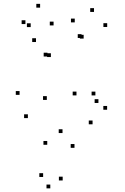

<svg xmlns="http://www.w3.org/2000/svg" viewBox="-20 -599 660 1012"><path d="M544.6 -20.5V-40.5H524.6V-20.5ZM482.8 -96.1V-116.1H462.8V-96.1ZM498.8 -56.2V-76.2H478.8V-56.2ZM545 -456.8V-476.8H525V-456.8ZM475.5 -536.1V-556.1H455.5V-536.1ZM374 -481V-501H354V-481ZM248.2 -298.3V-318.3H228.2V-298.3ZM230.2 -301.2V-321.2H210.2V-301.2ZM262.4 -465V-485H242.4V-465ZM191.4 -558.7V-578.7H171.4V-558.7ZM114 -472.2V-492.2H94V-472.2ZM169.7 -377.5V-397.5H149.7V-377.5ZM141.8 -456.2V-476.2H121.8V-456.2ZM83.2 -99V-119H63.2V-99ZM127 23.5V3.5H107V23.5ZM226.8 -72.3V-92.3H206.8V-72.3ZM409.8 -398.9V-418.9H389.8V-398.9ZM420.9 -395.6V-415.6H400.9V-395.6ZM383.1 -96.2V-116.2H363.1V-96.2ZM467.9 56.2V36.2H447.9V56.2ZM310.4 352.2V332.2H290.4V352.2ZM372.6 180.2V160.2H352.6V180.2ZM309.5 102.3V82.3H289.5V102.3ZM229 164.1V144.1H209V164.1ZM207.3 333.8V313.8H187.3V333.8ZM245.1 393.8V373.8H225.1V393.8Z"/></svg>

Font: Monaspace Radon Dots Var
Style: Regular
Weight: 400
Designer: Riley Cran and the Lettermatic Team
Version: Version 1.100 (Monaspace Radon Dots)